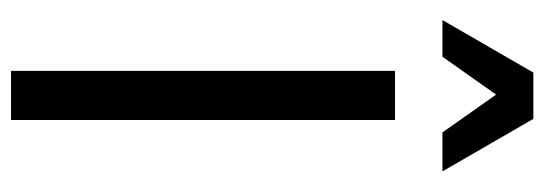

<svg xmlns="http://www.w3.org/2000/svg" viewBox="-332 -632 965 340"><g transform="rotate(90 150.0 -462.5)"><path d="M193 0H106V-680H193ZM215 -764 148 -859 81 -764H16L109 -925H191L284 -764Z"/></g></svg>

Font: Inria Sans
Style: Regular
Weight: 400
Designer: Black Foundry Team
Foundry: Black Foundry
Version: Version 1.2; ttfautohint (v1.8.3)